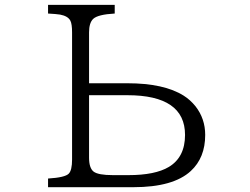

<svg xmlns="http://www.w3.org/2000/svg" viewBox="-20 -780 1040 800"><path d="M180.2 -759.8H458V-723.6Q387.7 -719.7 368.2 -701.2Q351.1 -684.6 351.1 -645V-433.1H510.7Q663.6 -433.1 745.6 -381.3Q772.5 -364.3 794.4 -337.4Q835 -285.6 835 -217.8Q835 -122.6 774.9 -67.4Q702.1 0 535.2 0H180.2V-36.1Q251.5 -40.5 266.6 -56.6Q280.3 -70.8 280.3 -115.2V-645Q280.3 -679.7 273.4 -693.4Q263.7 -712.9 230.5 -719.2Q214.8 -721.7 180.2 -723.6ZM351.1 -383.3V-123Q351.1 -79.6 370.1 -64.9Q389.6 -50.3 450.2 -50.3H515.1Q626.5 -50.3 683.6 -84.5Q751 -125 751 -217.8Q751 -383.3 510.7 -383.3Z"/></svg>

Font: BIZ UDPMincho
Style: Regular
Weight: 400
Designer: TypeBank Co., Ltd.
Foundry: Morisawa Inc.
Version: Version 1.06